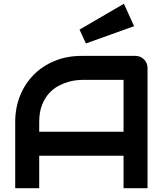

<svg xmlns="http://www.w3.org/2000/svg" viewBox="-20 -996 874 1016"><path d="M760.7 0H633.8V-171.9H187.5V0H60.5V-350.1Q60.5 -426.8 86.9 -491.2Q113.3 -555.7 160.2 -602.1Q207 -648.4 271 -674.3Q335 -700.2 410.6 -700.2H696.8Q710 -700.2 721.7 -695.3Q733.4 -690.4 742.2 -681.6Q751 -672.9 755.9 -661.1Q760.7 -649.4 760.7 -636.2ZM187.5 -298.8H633.8V-573.2H410.6Q404.8 -573.2 386 -571.5Q367.2 -569.8 342.5 -563Q317.9 -556.2 290.5 -542Q263.2 -527.8 240.2 -502.9Q217.3 -478 202.4 -440.7Q187.5 -403.3 187.5 -350.1ZM689.5 -857.4 434.6 -766.1 400.9 -839.4 635.7 -976.1Z"/></svg>

Font: Audiowide
Style: Regular
Weight: 400
Version: Version 1.003